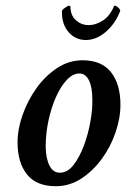

<svg xmlns="http://www.w3.org/2000/svg" viewBox="-20 -641 438 667"><path d="M173.8 5.9Q106.4 5.9 73.7 -35.2Q41 -76.2 41 -146.5Q41 -192.4 58.6 -242.2Q76.2 -292 106.9 -335Q137.7 -377.9 178.7 -404.8Q219.7 -431.6 266.6 -431.6Q333 -431.6 365.7 -390.1Q398.4 -348.6 398.4 -277.3Q398.4 -230.5 381.3 -180.7Q364.3 -130.9 333.5 -88.9Q302.7 -46.9 262.2 -20.5Q221.7 5.9 173.8 5.9ZM187.5 -41Q214.8 -41 235.8 -68.4Q256.8 -95.7 272 -136.7Q287.1 -177.7 294.4 -220.7Q301.8 -263.7 300.8 -294.9Q300.8 -337.9 289.1 -361.8Q277.3 -385.7 255.9 -385.7Q233.4 -385.7 212.4 -363.8Q191.4 -341.8 174.8 -304.7Q158.2 -267.6 148.4 -222.2Q138.7 -176.8 138.7 -130.9Q139.6 -88.9 152.3 -64.9Q165 -41 187.5 -41ZM278.3 -502Q242.2 -502 218.8 -528.8Q195.3 -555.7 195.3 -596.7V-603.5Q196.3 -607.4 206.1 -614.3Q215.8 -621.1 220.7 -621.1Q224.6 -621.1 224.6 -617.2Q225.6 -585.9 244.6 -569.8Q263.7 -553.7 288.1 -553.7Q312.5 -553.7 336.9 -569.3Q361.3 -585 375 -617.2Q375 -621.1 378.9 -621.1Q383.8 -621.1 391.1 -614.3Q398.4 -607.4 397.5 -603.5Q397.5 -601.6 396.5 -599.6Q394.5 -595.7 394.5 -595.7Q377.9 -555.7 345.7 -528.8Q313.5 -502 278.3 -502Z"/></svg>

Font: Crimson Text SemiBold
Style: Italic
Weight: 600
Italic angle: -11°
Designer: Sebastian Kosch
Foundry: Sebastian Kosch
Version: Version 1.100; ttfautohint (v1.8.4)